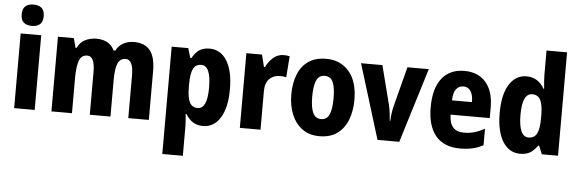

<svg xmlns="http://www.w3.org/2000/svg" viewBox="-58 -967 4235 1406"><g transform="rotate(5 2059.5 -264.0)"><path d="M137 -768Q176 -768 197 -749Q218 -730 218 -689Q218 -648 196.5 -629.5Q175 -611 137 -611Q99 -611 77.5 -629.5Q56 -648 56 -689Q56 -730 77 -749Q98 -768 137 -768ZM212 -549V0H61V-549Z M894 -559Q973 -559 1012 -510.5Q1051 -462 1051 -359V0H900V-314Q900 -430 844 -430Q802 -430 785.5 -390Q769 -350 769 -270V0H617V-314Q617 -430 562 -430Q518 -430 502 -386Q486 -342 486 -254V0H335V-549H452L470 -480H479Q497 -521 534.5 -540Q572 -559 617 -559Q668 -559 701 -539Q734 -519 749 -484H762Q782 -522 816 -540.5Q850 -559 894 -559Z M1449 -559Q1530 -559 1576.5 -485Q1623 -411 1623 -274Q1623 -139 1576 -64.5Q1529 10 1450 10Q1406 10 1375 -10Q1344 -30 1322 -67H1316Q1322 -6 1322 24V240H1171V-549H1293L1314 -478H1322Q1347 -523 1376.5 -541Q1406 -559 1449 -559ZM1399 -435Q1358 -435 1340 -400Q1322 -365 1322 -289V-264Q1322 -189 1340 -153.5Q1358 -118 1400 -118Q1470 -118 1470 -274Q1470 -435 1399 -435Z M1994 -559Q2004 -559 2015 -558Q2026 -557 2038 -554L2026 -399Q2018 -401 2006.5 -402.5Q1995 -404 1984 -404Q1932 -404 1901.5 -373Q1871 -342 1872 -278V0H1720V-549H1835L1857 -460H1865Q1882 -498 1915.5 -528.5Q1949 -559 1994 -559Z M2538 -276Q2538 -197 2513.5 -132Q2489 -67 2437.5 -28.5Q2386 10 2305 10Q2230 10 2178.5 -28Q2127 -66 2100.5 -131Q2074 -196 2074 -276Q2074 -360 2099.5 -424Q2125 -488 2176.5 -523.5Q2228 -559 2308 -559Q2411 -559 2474.5 -486Q2538 -413 2538 -276ZM2228 -275Q2228 -195 2246.5 -155.5Q2265 -116 2307 -116Q2349 -116 2367 -155.5Q2385 -195 2385 -276Q2385 -356 2367 -395Q2349 -434 2306 -434Q2265 -434 2246.5 -395Q2228 -356 2228 -275Z M2732 0 2563 -549H2720L2793 -263Q2800 -233 2803.5 -205Q2807 -177 2809 -147H2813Q2814 -172 2817.5 -200Q2821 -228 2829 -259L2904 -549H3061L2892 0Z M3322 -559Q3424 -559 3480.5 -493.5Q3537 -428 3537 -310V-231H3249Q3251 -108 3356 -108Q3397 -108 3433 -118Q3469 -128 3509 -151V-29Q3440 10 3340 10Q3221 10 3160 -62.5Q3099 -135 3099 -272Q3099 -412 3157.5 -485.5Q3216 -559 3322 -559ZM3324 -445Q3293 -445 3272.5 -420Q3252 -395 3250 -336H3397Q3397 -388 3378.5 -416.5Q3360 -445 3324 -445Z M3781 10Q3699 10 3652.5 -65Q3606 -140 3606 -275Q3606 -411 3653 -485Q3700 -559 3779 -559Q3865 -559 3910 -479H3915Q3912 -508 3910 -534.5Q3908 -561 3908 -584V-760H4059V0H3940L3915 -61H3908Q3884 -26 3855 -8Q3826 10 3781 10ZM3832 -114Q3874 -114 3892.5 -149Q3911 -184 3911 -259V-286Q3911 -360 3893 -396Q3875 -432 3832 -432Q3759 -432 3759 -276Q3759 -114 3832 -114Z"/></g></svg>

Font: Noto Sans Kannada Condensed ExtraBold
Style: Regular
Weight: 800
Width: 3
Designer: Jelle Bosma - Monotype Design Team
Foundry: Monotype Imaging Inc.
Version: Version 2.005; ttfautohint (v1.8.4.7-5d5b)